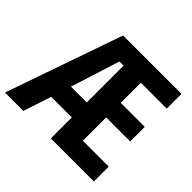

<svg xmlns="http://www.w3.org/2000/svg" viewBox="-170 -911 1107 1107"><g transform="rotate(45 384.0 -357.0)"><path d="M723 0H372V-171H204L148 0H-2L247 -714H723V-594H512V-430H708V-311H512V-121H723ZM243 -293H372V-593H338Z"/></g></svg>

Font: Noto Sans Thai Cond
Style: Bold
Weight: 700
Width: 3
Designer: Monotype Design Team
Foundry: Monotype Imaging Inc.
Version: Version 2.002; ttfautohint (v1.8.4.7-5d5b)